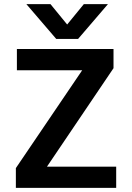

<svg xmlns="http://www.w3.org/2000/svg" viewBox="-20 -912 641 932"><path d="M531 -674V-581L208 -103H544V0H57V-96L379 -571H62V-674ZM359 -723H253L108 -892H225L306 -793L387 -892H504Z"/></svg>

Font: Hind Semibold
Style: Regular
Weight: 600
Designer: Manushi Parikh, Satya Rajpurohit
Foundry: Indian Type Foundry
Version: Version 1.201;PS 1.0;hotconv 1.0.78;makeotf.lib2.5.61930; tt